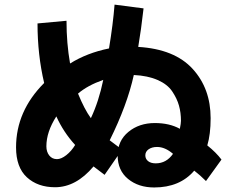

<svg xmlns="http://www.w3.org/2000/svg" viewBox="-20 -827 1040 847"><path d="M621.1 -141.6Q621.1 -126 633.3 -116.2Q645.5 -106.4 667 -106.4Q713.9 -106.4 743.2 -148.4Q708 -178.7 672.9 -178.7Q650.4 -178.7 635.7 -168.5Q621.1 -158.2 621.1 -141.6ZM324.2 -414.1Q352.5 -344.7 380.9 -305.7Q416 -379.9 435.5 -474.6Q366.2 -450.2 324.2 -414.1ZM184.6 -181.6Q184.6 -157.2 197.3 -141.1Q210 -125 231.4 -125Q250 -125 272.5 -142.6Q294.9 -160.2 311.5 -187.5Q259.8 -244.1 228.5 -313.5Q184.6 -245.1 184.6 -181.6ZM145.5 -723.6 273.4 -735.4Q273.4 -635.7 289.1 -546.9Q364.3 -593.8 460.9 -613.3Q478.5 -719.7 485.4 -806.6L613.3 -790Q602.5 -694.3 589.8 -620.1Q750 -610.4 829.6 -523.4Q909.2 -436.5 909.2 -305.7Q909.2 -234.4 894.5 -185.5Q933.6 -154.3 957 -123L888.7 -28.3Q862.3 -54.7 836.9 -74.2Q773.4 0 660.2 0Q590.8 0 544.9 -37.6Q499 -75.2 499 -141.6Q499 -206.1 546.4 -245.1Q593.8 -284.2 663.1 -284.2Q727.5 -284.2 773.4 -258.8Q778.3 -283.2 778.3 -293.9Q778.3 -330.1 769.5 -361.3Q760.7 -392.6 739.7 -423.8Q718.8 -455.1 675.3 -474.1Q631.8 -493.2 570.3 -496.1Q541 -363.3 463.9 -208L518.6 -167L441.4 -55.7L392.6 -92.8Q315.4 -1 222.7 -1Q146.5 -1 98.6 -44.9Q50.8 -88.9 50.8 -176.8Q50.8 -336.9 174.8 -460.9Q145.5 -585 145.5 -723.6Z"/></svg>

Font: Gothic A1 ExtraBold
Style: Regular
Weight: 800
Designer: HanYang I&C Co.,Ltd.
Foundry: HanYang I&C Co.,Ltd.
Version: Version 2.50